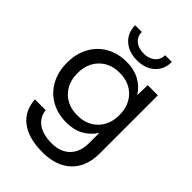

<svg xmlns="http://www.w3.org/2000/svg" viewBox="-270 -814 1165 1165"><g transform="rotate(45 312.5 -231.5)"><path d="M45 -250Q45 -327 77 -386Q109 -445 166.5 -477.5Q224 -510 300 -510Q362 -510 409.5 -484Q457 -458 486 -412L488 -500H575V0Q575 113 508.5 176.5Q442 240 324 240Q205 240 138 189.5Q71 139 65 45H157Q164 101 207.5 131.5Q251 162 324 162Q400 162 442.5 119Q485 76 485 0V-87Q455 -41 408.5 -15.5Q362 10 300 10Q224 10 166.5 -22.5Q109 -55 77 -114Q45 -173 45 -250ZM495 -250Q495 -332 445.5 -382.5Q396 -433 315 -433Q234 -433 184.5 -382.5Q135 -332 135 -250Q135 -168 184.5 -118Q234 -68 315 -68Q396 -68 445.5 -118Q495 -168 495 -250ZM335 -560Q264 -560 220.5 -599.5Q177 -639 177 -703H234Q234 -665 261.5 -641.5Q289 -618 335 -618Q379 -618 406.5 -641.5Q434 -665 434 -703H492Q492 -639 449 -599.5Q406 -560 335 -560Z"/></g></svg>

Font: Goli
Style: Regular
Weight: 400
Designer: jaikishan Patel
Foundry: MagicType
Version: Version 1.000